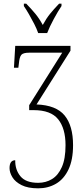

<svg xmlns="http://www.w3.org/2000/svg" viewBox="-20 -786 449 1046"><path d="M188 -606Q180 -629 166.5 -655.5Q153 -682 138 -708Q123 -734 110 -753V-766H123Q152 -736 173 -710.5Q194 -685 213 -650Q232 -685 252.5 -710.5Q273 -736 302 -766H315V-753Q296 -725 273 -682.5Q250 -640 237 -606ZM188 240Q132 240 97.5 222.5Q63 205 47.5 179.5Q32 154 32 130Q32 87 63 87Q62 139 91.5 174.5Q121 210 188 210Q230 210 263.5 189.5Q297 169 317 124Q337 79 337 5Q337 -86 297 -136Q257 -186 163 -186H139V-213L319 -499H140Q106 -499 96 -487Q86 -475 83 -441L80 -417H56L63 -536H364V-510L179 -217Q286 -213 332 -157Q378 -101 378 5Q378 85 353 137.5Q328 190 285 215Q242 240 188 240Z"/></svg>

Font: Noto Serif Condensed ExtraLight
Style: Regular
Weight: 200
Width: 3
Designer: Monotype Design Team
Foundry: Monotype Imaging Inc.
Version: Version 2.013; ttfautohint (v1.8.4.7-5d5b)